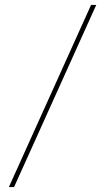

<svg xmlns="http://www.w3.org/2000/svg" viewBox="-20 -743 426 778"><path d="M16 15 349 -723H370L37 15Z"/></svg>

Font: Kalnia Expanded
Style: Regular
Weight: 400
Width: 7
Designer: Frida Medrano
Foundry: Frida Medrano
Version: Version 1.105